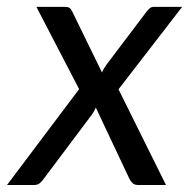

<svg xmlns="http://www.w3.org/2000/svg" viewBox="-45 -526 538 546"><path d="M180 -272.5 58.5 -506.5H138Q148 -506.5 152.2 -503.8Q156.5 -501 160 -494L245 -320Q247.5 -325.5 250.2 -330.5Q253 -335.5 257 -341L371.5 -492.5Q377 -499.5 381.5 -503Q386 -506.5 392.5 -506.5H473L292 -272L427 0H347.5Q337.5 0 332 -5.2Q326.5 -10.5 323 -17.5L227.5 -220Q222.5 -209 217 -201L79 -17Q74 -10 68 -5Q62 0 53 0H-25Z"/></svg>

Font: Lato TR
Style: Italic
Weight: 400
Italic angle: -12°
Designer: Lukasz Dziedzic
Foundry: tyPoland Lukasz Dziedzic
Version: Version 1.104 2013